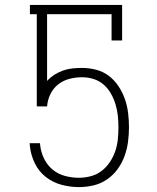

<svg xmlns="http://www.w3.org/2000/svg" viewBox="-20 -755 640 783"><path d="M302 8Q266 8 230.5 -1.5Q195 -11 166.5 -33.5Q138 -56 122 -89Q106 -122 102 -158L101 -171H143L144 -162Q147 -134 160 -107.5Q173 -81 195 -63Q217 -45 245 -37.5Q273 -30 302 -30Q326 -30 350.5 -36.5Q375 -43 394.5 -58Q414 -73 428 -94Q442 -115 450 -138.5Q458 -162 460.5 -186.5Q463 -211 463 -236Q463 -260 460.5 -283.5Q458 -307 451 -330Q444 -353 432 -374Q420 -395 402 -410.5Q384 -426 361 -433Q338 -440 314 -440Q289 -440 263.5 -433.5Q238 -427 217.5 -411Q197 -395 185.5 -371Q174 -347 172 -321H130V-697H102V-735H478V-590H435V-697H172V-425Q186 -440 202.5 -450.5Q219 -461 237.5 -467.5Q256 -474 275.5 -476Q295 -478 314 -478Q344 -478 372.5 -470.5Q401 -463 424 -445.5Q447 -428 463.5 -403Q480 -378 489.5 -350.5Q499 -323 502.5 -294Q506 -265 506 -236Q506 -206 502 -176Q498 -146 487.5 -117.5Q477 -89 459 -64.5Q441 -40 416 -23Q391 -6 361.5 1Q332 8 302 8Z"/></svg>

Font: Iosevka Slab XLtEx
Style: Regular
Weight: 200
Width: 7
Monospace: yes
Designer: Belleve Invis
Foundry: Belleve Invis
Version: Version 11.1.0; ttfautohint (v1.8.3)